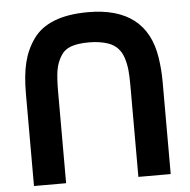

<svg xmlns="http://www.w3.org/2000/svg" viewBox="-53 -807 849 858"><g transform="rotate(-5 371.5 -377.5)"><path d="M678.2 -415V-1H533.2V-414.1Q533.2 -453.6 530.3 -481.7Q527.3 -509.8 518.8 -535.9Q510.3 -562 493.9 -579.3Q477.5 -596.7 452.1 -606Q415 -619.1 365.2 -619.1Q315.9 -619.1 285.2 -608.2Q254.4 -597.2 237.8 -569.8Q220.2 -541 214.6 -506.6Q209 -472.2 209 -414.1V-1H64.9V-415Q64.9 -497.6 78.9 -554.4Q92.8 -611.3 126 -658.2Q193.8 -753.9 373 -753.9Q634.3 -753.9 669.9 -523.9Q678.2 -469.2 678.2 -415Z"/></g></svg>

Font: Miedinger*
Style: Bold
Weight: 700
Version: Version 001.000